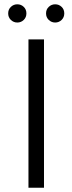

<svg xmlns="http://www.w3.org/2000/svg" viewBox="-20 -886 342 906"><path d="M114.3 0V-700H187.6V0ZM240.3 -779.7Q222.9 -779.7 210.1 -791.9Q197.3 -804.2 197.3 -822.7Q197.3 -841.6 210.1 -853.6Q222.9 -865.7 240.3 -865.7Q258.1 -865.7 270.7 -853.6Q283.3 -841.6 283.3 -822.7Q283.3 -804.2 270.7 -791.9Q258.1 -779.7 240.3 -779.7ZM61.6 -779.7Q44.2 -779.7 31.4 -791.9Q18.6 -804.2 18.6 -822.7Q18.6 -841.6 31.4 -853.6Q44.2 -865.7 61.6 -865.7Q79.4 -865.7 92 -853.6Q104.6 -841.6 104.6 -822.7Q104.6 -804.2 92 -791.9Q79.4 -779.7 61.6 -779.7Z"/></svg>

Font: Montserrat Thin
Style: Regular
Weight: 100
Designer: Julieta Ulanovsky
Foundry: Julieta Ulanovsky
Version: Version 9.000